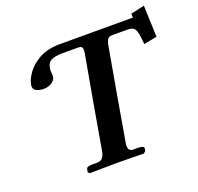

<svg xmlns="http://www.w3.org/2000/svg" viewBox="-119 -804 963 934"><g transform="rotate(-20 362.0 -337.0)"><path d="M184 -499Q180 -482 162.5 -471.5Q145 -461 122 -461Q104 -461 87 -468Q70 -475 70 -495Q70 -497 70.5 -499.5Q71 -502 72 -506Q76 -528 97.5 -559Q119 -590 161 -614Q203 -638 266 -639H649Q648 -640 647.5 -647.5Q647 -655 647 -659L718 -675L724 -512L656 -499Q653 -541 647.5 -561Q642 -581 631.5 -587Q621 -593 602 -593H524Q509 -593 502 -585Q495 -577 490 -555Q469 -437 447.5 -315Q426 -193 406 -74Q405 -71 405 -63Q405 -35 431 -35H457Q468 -35 476.5 -32Q485 -29 485 -23Q485 -22 484 -19Q483 -16 482 -8L472 1Q472 1 456 0.5Q440 0 417 0Q394 0 371 -0.5Q348 -1 333 -1Q320 -1 296.5 -0.5Q273 0 249 0Q225 0 208.5 0.5Q192 1 192 1L184 -7L187 -23Q189 -35 217 -35H243Q262 -35 271 -46Q280 -57 284 -75Q304 -194 326 -316.5Q348 -439 369 -558Q369 -561 369.5 -564Q370 -567 370 -571Q370 -584 365 -588.5Q360 -593 349 -593H260Q246 -593 229.5 -590Q213 -587 200.5 -577.5Q188 -568 185 -547Q182 -537 184 -523Q186 -511 184 -499Z"/></g></svg>

Font: Libertinus Serif SemiBold
Style: Italic
Weight: 600
Italic angle: -11.5°
Designer: Philipp H. Poll, Khaled Hosny
Foundry: Caleb Maclennan
Version: Version 7.051;RELEASE